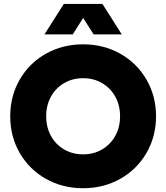

<svg xmlns="http://www.w3.org/2000/svg" viewBox="-20 -947 848 980"><path d="M32.2 -353.5Q32.2 -457 80.8 -541Q129.4 -625 214.4 -672.9Q299.3 -720.7 404.3 -720.7Q508.8 -720.7 593.8 -672.9Q678.7 -625 727.5 -541Q776.4 -457 776.4 -353.5Q776.4 -250 727.5 -166Q678.7 -82 593.8 -34.2Q508.8 13.7 404.3 13.7Q299.3 13.7 214.4 -34.2Q129.4 -82 80.8 -166Q32.2 -250 32.2 -353.5ZM592.8 -353.5Q592.8 -409.7 568.4 -453.6Q543.9 -497.6 501.2 -522.7Q458.5 -547.9 404.3 -547.9Q350.1 -547.9 307.1 -522.7Q264.2 -497.6 240 -453.6Q215.8 -409.7 215.8 -353.5Q215.8 -297.4 240 -253.4Q264.2 -209.5 307.1 -184.3Q350.1 -159.2 404.3 -159.2Q458.5 -159.2 501.2 -184.3Q543.9 -209.5 568.4 -253.4Q592.8 -297.4 592.8 -353.5ZM305.7 -926.8H502.9L601.6 -771.5H458L404.3 -855.5L351.6 -771.5H207Z"/></svg>

Font: Wanted Sans Black
Style: Regular
Weight: 900
Designer: Original Design by Kil Hyung-jin and Kang Hanbin, Wanted Lab, Inc; Hangeul from Source Han Sans by Jang Soo-young and Ka
Foundry: Wanted Lab, Inc.
Version: Version 1.003